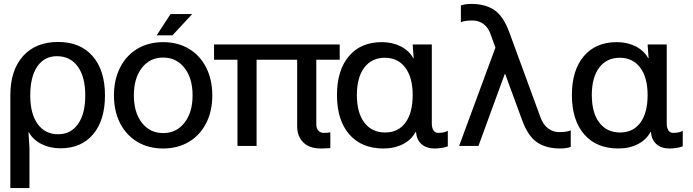

<svg xmlns="http://www.w3.org/2000/svg" viewBox="-20 -748 3552 984"><path d="M518 -259Q518 -132 457.5 -60Q397 12 290 12Q236 12 193 -9.5Q150 -31 128 -70H126L131 10V216H33V-259Q33 -388 98 -460.5Q163 -533 278 -533Q391 -533 454.5 -460.5Q518 -388 518 -259ZM278 -60Q343 -60 380 -112.5Q417 -165 417 -259Q417 -354 378.5 -407Q340 -460 272 -460Q207 -460 171 -407Q135 -354 135 -259Q135 -165 173 -112.5Q211 -60 278 -60Z M1068 -259Q1068 -178 1036.5 -116.5Q1005 -55 948 -21Q891 13 816 13Q741 13 684 -21Q627 -55 595.5 -116.5Q564 -178 564 -259Q564 -340 595.5 -402Q627 -464 684 -498Q741 -532 816 -532Q891 -532 948 -498Q1005 -464 1036.5 -402Q1068 -340 1068 -259ZM816 -66Q884 -66 925.5 -119Q967 -172 967 -259Q967 -347 925.5 -400Q884 -453 816 -453Q748 -453 707 -400Q666 -347 666 -259Q666 -172 707 -119Q748 -66 816 -66ZM854 -676H965L864 -567H783Z M1721 -442H1601V-111Q1601 -90 1611.5 -78.5Q1622 -67 1640 -67Q1658 -67 1673 -70V11Q1643 13 1623 13Q1567 13 1535 -17.5Q1503 -48 1503 -102V-442H1295V0H1197V-442H1077V-520H1721Z M1707 -261Q1707 -388 1768 -460Q1829 -532 1937 -532Q1991 -532 2033.5 -510.5Q2076 -489 2098 -450H2100L2095 -520H2193V-116Q2193 -93 2201.5 -80Q2210 -67 2225 -67Q2259 -67 2275 -78V2Q2245 13 2207 13Q2165 13 2140 -9.5Q2115 -32 2112 -72H2110Q2089 -32 2045.5 -9.5Q2002 13 1945 13Q1833 13 1770 -59.5Q1707 -132 1707 -261ZM1954 -69Q2021 -69 2058 -119.5Q2095 -170 2095 -261Q2095 -351 2057 -401.5Q2019 -452 1952 -452Q1885 -452 1847 -401.5Q1809 -351 1809 -261Q1809 -170 1847.5 -119.5Q1886 -69 1954 -69Z M2333 0 2519 -504 2495 -571Q2483 -606 2458.5 -624.5Q2434 -643 2402 -643Q2359 -643 2342 -634V-720Q2364 -728 2395 -728Q2467 -728 2513.5 -696.5Q2560 -665 2590 -583L2751 -144Q2764 -109 2789 -90Q2814 -71 2845 -71Q2887 -71 2905 -80V5Q2881 13 2851 13Q2779 13 2732.5 -18.5Q2686 -50 2656 -132L2569 -369H2567L2432 0Z M2911 -261Q2911 -388 2972 -460Q3033 -532 3141 -532Q3195 -532 3237.5 -510.5Q3280 -489 3302 -450H3304L3299 -520H3397V-116Q3397 -93 3405.5 -80Q3414 -67 3429 -67Q3463 -67 3479 -78V2Q3449 13 3411 13Q3369 13 3344 -9.5Q3319 -32 3316 -72H3314Q3293 -32 3249.5 -9.5Q3206 13 3149 13Q3037 13 2974 -59.5Q2911 -132 2911 -261ZM3158 -69Q3225 -69 3262 -119.5Q3299 -170 3299 -261Q3299 -351 3261 -401.5Q3223 -452 3156 -452Q3089 -452 3051 -401.5Q3013 -351 3013 -261Q3013 -170 3051.5 -119.5Q3090 -69 3158 -69Z"/></svg>

Font: Non Bureau
Style: Regular
Weight: 400
Designer: Jona Saucedo
Foundry: Non Foundry
Version: Version 1.000; ttfautohint (v1.8.4)